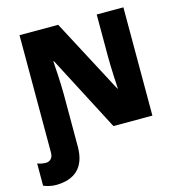

<svg xmlns="http://www.w3.org/2000/svg" viewBox="-155 -835 1146 1223"><g transform="rotate(-15 418.5 -223.0)"><path d="M260 68V-278C260 -350 252 -471 250 -497H254L513 0H770V-714H594V-435C594 -372 600 -245 602 -224H599L340 -714H85V61C85 98 63 115 37 115C14 115 -9 108 -18 105V251C-4 257 26 268 63 268C180 268 260 211 260 68Z"/></g></svg>

Font: Noto Sans UI Black
Style: Regular
Weight: 900
Designer: Monotype Design Team
Foundry: Monotype Imaging Inc.
Version: Version 1.901